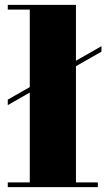

<svg xmlns="http://www.w3.org/2000/svg" viewBox="-20 -770 438 790"><path d="M12 -337.5V-360L397.5 -580V-557.5ZM292.5 -750V-19.5H382.5V0H12V-19.5H102.5V-730.5H12V-750Z"/></svg>

Font: Bodoni Moda 11pt Black
Style: Regular
Weight: 900
Designer: Owen Earl
Foundry: indestructible type
Version: Version 2.004